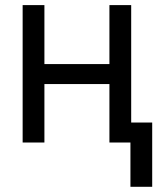

<svg xmlns="http://www.w3.org/2000/svg" viewBox="-20 -550 641 741"><path d="M422.9 -225.6H130.9V-302.7H422.9ZM151.4 0H67.4V-530.3H151.4ZM486.3 0H402.3V-530.3H486.3ZM567.4 170.9H483.4V-77.1H567.4Z"/></svg>

Font: Pretendard JP Variable
Style: Regular
Weight: 400
Designer: Base glyphs from Inter by Rasmus Andersson; Hangul glyphs from Noto Sans CJK(Source Han Sans) by Jang Soo-young and Kang
Foundry: Kil Hyung-jin
Version: Version 1.307;Glyphs 3.2 (3192)